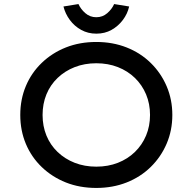

<svg xmlns="http://www.w3.org/2000/svg" viewBox="-20 -917 950 947"><path d="M455 10Q373 10 305 -17Q237 -44 186 -93Q135 -142 107.5 -207.5Q80 -273 80 -350Q80 -427 107.5 -492.5Q135 -558 186 -607Q237 -656 305 -683Q373 -710 455 -710Q536 -710 604.5 -683Q673 -656 723.5 -606.5Q774 -557 802 -491.5Q830 -426 830 -350Q830 -274 802 -208.5Q774 -143 723.5 -93.5Q673 -44 604.5 -17Q536 10 455 10ZM455 -95Q513 -95 561.5 -114Q610 -133 645.5 -167.5Q681 -202 700.5 -248.5Q720 -295 720 -350Q720 -405 700.5 -451.5Q681 -498 645.5 -532.5Q610 -567 561.5 -586Q513 -605 455 -605Q397 -605 348.5 -586Q300 -567 264 -532.5Q228 -498 209 -451.5Q190 -405 190 -350Q190 -295 209 -248.5Q228 -202 264 -167.5Q300 -133 348.5 -114Q397 -95 455 -95ZM455 -751Q414 -751 380.5 -769.5Q347 -788 324.5 -818.5Q302 -849 293 -885L367 -897Q378 -872 401 -852Q424 -832 455 -832Q486 -832 509 -852Q532 -872 543 -897L617 -885Q609 -849 586 -818.5Q563 -788 530 -769.5Q497 -751 455 -751Z"/></svg>

Font: Lexend Exa
Style: Regular
Weight: 400
Designer: Bonnie Shaver-Troup, Thomas Jockin
Foundry: Lexend
Version: Version 1.007